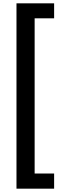

<svg xmlns="http://www.w3.org/2000/svg" viewBox="-20 -906 427 1153"><path d="M305 227V136H188V-796H305V-886H79V227Z"/></svg>

Font: Noto Sans Kannada UI SemiCondensed SemiBold
Style: Regular
Weight: 600
Width: 4
Designer: Jelle Bosma - Monotype Design Team
Foundry: Monotype Imaging Inc.
Version: Version 2.006